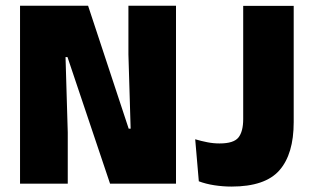

<svg xmlns="http://www.w3.org/2000/svg" viewBox="-20 -660 1124 690"><path d="M296.5 -639.5 442.5 -197.5H449.5L441.5 -464.5V-639.5H612.5V0H375.5L222.5 -455H215.5L223.5 -184V0H52V-639.5ZM812 10.5Q781.5 10.5 750.5 5.8Q719.5 1 694.5 -8.5L681.5 -159.5Q703.5 -153 725 -148.8Q746.5 -144.5 769 -144.5Q820 -144.5 837 -166Q854 -187.5 854 -232V-639H1035.5V-221Q1035.5 -106.5 984.2 -48Q933 10.5 812 10.5Z"/></svg>

Font: Anek Latin ExtraBold
Style: Regular
Weight: 800
Designer: Yesha Goshar
Foundry: Ek Type
Version: Version 1.003